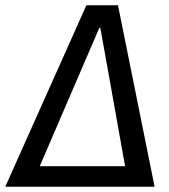

<svg xmlns="http://www.w3.org/2000/svg" viewBox="-54 -709 643 729"><path d="M533 0H-34L274 -689H394ZM323 -603 97 -78H421L327 -603Z"/></svg>

Font: Yekcdsyqcyvpieeyorgstswgcgt
Style: Regular
Weight: 400
Italic angle: -8°
Designer: Carrois Corporate & Edenspiekermann
Foundry: Carrois Corporate GbR & Edenspiekermann AG
Version: Version 2.001